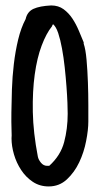

<svg xmlns="http://www.w3.org/2000/svg" viewBox="-20 -671 362 691"><path d="M21.5 -172.9Q22.5 -178.7 21.5 -204.1Q20.5 -229.5 21 -267.1Q21.5 -304.7 22.9 -349.6Q24.4 -394.5 29.8 -440.4Q35.2 -486.3 45.4 -528.8Q55.7 -571.3 72.3 -602.5Q78.1 -628.9 100.6 -639.2Q123 -649.4 164.1 -651.4Q190.4 -651.4 209 -637.7Q227.5 -624 240.7 -604Q253.9 -584 263.7 -560.5Q273.4 -537.1 281.2 -518.6V-513.7Q288.1 -494.1 291.5 -455.6Q294.9 -417 296.4 -374.5Q297.9 -332 297.9 -293Q297.9 -253.9 297.9 -233.4Q297.9 -204.1 290 -163.6Q282.2 -123 265.1 -86.9Q248 -50.8 220.7 -25.4Q193.4 0 155.3 0Q123 0 98.1 -16.6Q73.2 -33.2 56.2 -59.1Q39.1 -85 30.3 -115.2Q21.5 -145.5 21.5 -172.9ZM116.2 -107.4Q118.2 -96.7 127.4 -85.4Q136.7 -74.2 149.4 -74.2H157.2Q198.2 -111.3 210.9 -159.7Q223.6 -208 223.6 -261.7Q223.6 -274.4 222.7 -300.8Q221.7 -327.1 219.2 -359.9Q216.8 -392.6 212.9 -428.7Q209 -464.8 203.1 -496.6Q197.3 -528.3 189.5 -551.8Q181.6 -575.2 170.9 -584Q169.9 -583 168.5 -580.1Q167 -577.1 167 -576.2Q146.5 -550.8 129.9 -506.8Q113.3 -462.9 105 -402.8Q96.7 -342.8 98.1 -268.1Q99.6 -193.4 116.2 -107.4Z"/></svg>

Font: Covered By Your Grace
Style: Regular
Weight: 400
Designer: Kimberly Geswein
Foundry: Kimberly Geswein
Version: Version 1.0